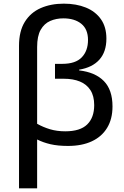

<svg xmlns="http://www.w3.org/2000/svg" viewBox="-20 -785 675 1045"><path d="M327.1 -765.1Q395 -765.1 447.3 -743.9Q499.5 -722.7 529.3 -680.4Q559.1 -638.2 559.1 -574.7Q559.1 -502.9 520.8 -460.2Q482.4 -417.5 410.6 -405.8V-401.9Q498.5 -391.6 545.4 -343.8Q592.3 -295.9 592.3 -205.6Q592.3 -137.2 563 -89.1Q533.7 -41 479.7 -15.9Q425.8 9.3 350.1 9.3Q294.9 9.3 254.9 0Q214.8 -9.3 182.1 -25.9V240.2H83.5V-535.6Q83.5 -615.2 115 -666Q146.5 -716.8 201.7 -741Q256.8 -765.1 327.1 -765.1ZM324.7 -685.1Q285.6 -685.1 253.2 -670.9Q220.7 -656.7 201.4 -622.8Q182.1 -588.9 182.1 -528.8V-111.3Q214.8 -92.8 252.4 -81.5Q290 -70.3 335.4 -70.3Q416.5 -70.3 454.6 -107.7Q492.7 -145 492.7 -212.9Q492.7 -262.7 472.2 -294.4Q451.7 -326.2 414.8 -341.3Q377.9 -356.4 328.1 -356.4H279.3V-437.5H318.8Q391.1 -437.5 425 -472.9Q459 -508.3 459 -567.4Q459 -626 422.6 -655.5Q386.2 -685.1 324.7 -685.1Z"/></svg>

Font: Open Sans Medium
Style: Regular
Weight: 500
Designer: Monotype Design Team
Foundry: Monotype Imaging Inc.
Version: Version 3.000